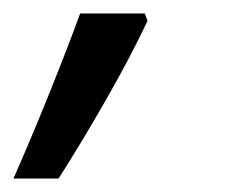

<svg xmlns="http://www.w3.org/2000/svg" viewBox="-63 -136 339 285"><path d="M-43 129Q-17 70 10 3Q37 -64 56 -116H152L156 -105Q131 -52 95 11Q59 74 24 129Z"/></svg>

Font: Noto IKEA Latin
Style: Italic
Weight: 400
Italic angle: -12°
Designer: Monotype Design Team
Foundry: Monotype Imaging Inc.
Version: Version 1.0